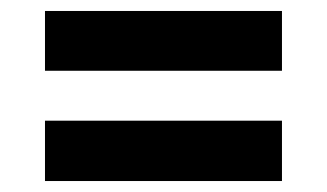

<svg xmlns="http://www.w3.org/2000/svg" viewBox="-20 -427 596 350"><path d="M62 -298V-407H494V-298ZM62 -97V-207H494V-97Z"/></svg>

Font: Cairo Play
Style: Bold
Weight: 700
Version: Version 3.119